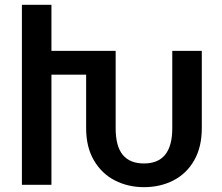

<svg xmlns="http://www.w3.org/2000/svg" viewBox="-20 -770 927 800"><path d="M820.8 -558.1V-235.8Q820.8 -157.2 789.1 -101.8Q757.3 -46.4 702.6 -18.3Q647.9 9.8 580.1 9.8Q513.2 9.8 458.5 -18.3Q403.8 -46.4 371.3 -101.8Q338.9 -157.2 338.9 -235.8V-459H194.3V0H71.3V-750H194.3V-558.1H461.9V-235.8Q461.9 -160.6 491.5 -124.8Q521 -88.9 580.1 -88.9Q697.8 -88.9 697.8 -235.8V-558.1Z"/></svg>

Font: Mardoto Medium
Style: Regular
Weight: 500
Designer: Christian Robertson, Vahan Hovhannisyan
Foundry: Google
Version: Version 1.000